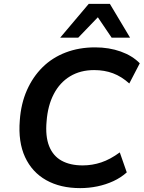

<svg xmlns="http://www.w3.org/2000/svg" viewBox="-20 -959 742 989"><path d="M393 10Q291 10 218 -31Q145 -72 109 -150Q73 -228 82 -339Q88 -425 118.5 -494Q149 -563 199 -612.5Q249 -662 318 -688.5Q387 -715 470 -715Q542 -715 602 -693.5Q662 -672 700 -633L646 -529Q606 -565 562 -581.5Q518 -598 465 -598Q394 -598 341 -566Q288 -534 257 -474.5Q226 -415 220 -334Q213 -257 233 -206.5Q253 -156 297 -131.5Q341 -107 406 -107Q455 -107 501.5 -122.5Q548 -138 597 -174L633 -71Q603 -44 564 -26Q525 -8 481.5 1Q438 10 393 10ZM290 -765 437 -939H546L650 -765H555L484 -870L383 -765Z"/></svg>

Font: Nunito Sans 9pt
Style: Bold Italic
Weight: 700
Italic angle: -9°
Version: Version 3.101;gftools[0.9.27]